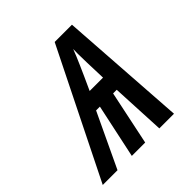

<svg xmlns="http://www.w3.org/2000/svg" viewBox="-207 -651 764 764"><g transform="rotate(-45 175.5 -269.0)"><path d="M-56.2 0 210.9 -537.6H308.1L344.7 0H262.2L251 -228.5H230.5L182.6 0H107.4L156.2 -228.5H134.8L26.9 0ZM171.4 -301.3H246.6Q244.6 -357.4 243.7 -390.1Q242.7 -422.9 242.7 -439.9Q242.7 -457 243.2 -465.8Q237.3 -450.7 231 -435.1Q224.6 -419.4 216.3 -400.9Q208 -382.3 197.3 -358.2Q186.5 -334 171.4 -301.3Z"/></g></svg>

Font: Open Sans Condensed Medium
Style: Italic
Weight: 500
Width: 3
Italic angle: -12°
Designer: Monotype Design Team
Foundry: Monotype Imaging Inc.
Version: Version 3.000